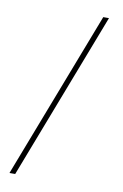

<svg xmlns="http://www.w3.org/2000/svg" viewBox="-87 -761 557 873"><g transform="rotate(10 191.0 -325.0)"><path d="M343.8 -710.9H317.4L20.5 61H46.9Z"/></g></svg>

Font: Vazirmatn Thin
Style: Regular
Weight: 100
Designer: Saber Rastikerdar
Foundry: Saber Rastikerdar
Version: Version 33.003